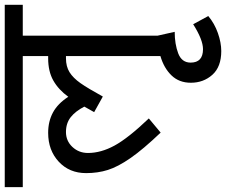

<svg xmlns="http://www.w3.org/2000/svg" viewBox="-101 -607 943 801"><g transform="rotate(-90 370.5 -206.5)"><path d="M622.1 -21 638.2 50.8Q587.4 50.8 548.6 65.4Q509.8 80.1 509.8 117.2Q509.8 168.9 565.9 168.9Q605 168.9 669.9 127.9L704.1 190.9Q673.3 216.8 633.1 231Q592.8 245.1 558.1 245.1Q492.2 245.1 459 208Q425.8 170.9 425.8 118.2Q425.8 69.3 456.3 37.6Q486.8 5.9 537.1 -8.8V-402.8H527.8Q493.7 -402.8 469.7 -387.9Q445.8 -373 424.3 -342.5Q402.8 -312 368.2 -249L303.2 -285.2L326.2 -326.2Q307.1 -363.3 282 -383.1Q256.8 -402.8 220.2 -402.8Q183.1 -402.8 158 -376Q132.8 -349.1 132.8 -311Q132.8 -256.8 163.8 -200Q194.8 -143.1 276.9 -57.1L217.8 -7.8Q147.9 -81.1 111.6 -133.5Q75.2 -186 62 -228Q48.8 -270 48.8 -318.8Q48.8 -388.7 96.4 -432.9Q144 -477.1 216.8 -477.1Q264.6 -477.1 301.8 -457Q338.9 -437 367.2 -393.1Q397 -434.1 435.1 -455.6Q473.1 -477.1 527.8 -477.1H537.1V-583H-9.8V-658.2H751V-583H622.1Z"/></g></svg>

Font: Sarala
Style: Regular
Weight: 400
Designer: Andres Torresi
Foundry: Huerta Tipografica
Version: Version 1.004;PS 001.003;hotconv 1.0.70;makeotf.lib2.5.58329